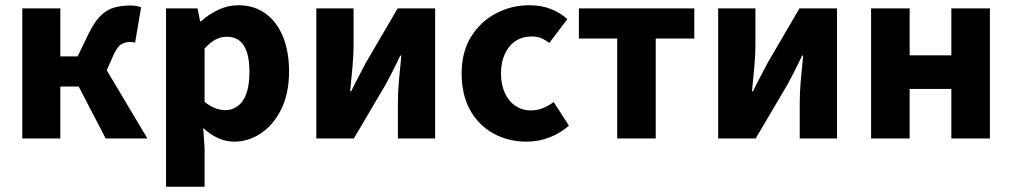

<svg xmlns="http://www.w3.org/2000/svg" viewBox="-20 -528 3858 732"><path d="M65 0V-496H210V-313H276L320 -404Q341 -446 364 -468.5Q387 -491 415 -499Q443 -507 478 -507Q501 -507 518 -500L495 -365Q491 -367 486 -367.5Q481 -368 476 -368Q458 -368 443 -359.5Q428 -351 413 -319L387 -260L542 0H383L280 -198H210V0Z M613 184V-496H733L743 -447H747Q776 -474 813 -491Q850 -508 888 -508Q948 -508 991.5 -477Q1035 -446 1058.5 -389Q1082 -332 1082 -256Q1082 -171 1052 -111Q1022 -51 974.5 -19.5Q927 12 873 12Q842 12 811.5 -1.5Q781 -15 755 -40L760 39V184ZM839 -108Q864 -108 885.5 -123Q907 -138 919 -170.5Q931 -203 931 -254Q931 -299 921.5 -328.5Q912 -358 893 -373Q874 -388 845 -388Q823 -388 802.5 -377.5Q782 -367 760 -343V-140Q780 -123 800.5 -115.5Q821 -108 839 -108Z M1186 0V-496H1328V-358Q1328 -320 1324 -274.5Q1320 -229 1315 -180H1319Q1331 -206 1347.5 -236.5Q1364 -267 1375 -289L1496 -496H1639V0H1497V-138Q1497 -176 1501 -221Q1505 -266 1510 -316H1506Q1494 -290 1478.5 -259.5Q1463 -229 1451 -207L1329 0Z M1988 12Q1918 12 1861.5 -19Q1805 -50 1772.5 -108Q1740 -166 1740 -248Q1740 -330 1776 -388Q1812 -446 1871 -477Q1930 -508 1998 -508Q2044 -508 2080.5 -493.5Q2117 -479 2143 -455L2074 -364Q2061 -375 2044.5 -382Q2028 -389 2007 -389Q1972 -389 1946 -372Q1920 -355 1905 -323Q1890 -291 1890 -248Q1890 -205 1905 -173Q1920 -141 1945.5 -124Q1971 -107 2003 -107Q2028 -107 2050 -116Q2072 -125 2091 -139L2149 -49Q2118 -21 2076 -4.5Q2034 12 1988 12Z M2333 0V-381H2187V-496H2627V-381H2480V0Z M2718 0V-496H2860V-358Q2860 -320 2856 -274.5Q2852 -229 2847 -180H2851Q2863 -206 2879.5 -236.5Q2896 -267 2907 -289L3028 -496H3171V0H3029V-138Q3029 -176 3033 -221Q3037 -266 3042 -316H3038Q3026 -290 3010.5 -259.5Q2995 -229 2983 -207L2861 0Z M3301 0V-496H3448V-317H3607V-496H3754V0H3607V-189H3448V0Z"/></svg>

Font: Source Sans 3
Style: Bold
Weight: 700
Designer: Paul D. Hunt
Foundry: Adobe
Version: Version 3.052;hotconv 1.1.0;makeotfexe 2.6.0